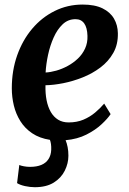

<svg xmlns="http://www.w3.org/2000/svg" viewBox="-20 -590 550 821"><path d="M129 210.5Q109 210.5 87.2 205.8Q65.5 201 53 193L62.5 115.5Q68.5 118.5 81.8 121Q95 123.5 108.5 123.5Q137 123.5 156.8 115.2Q176.5 107 187.2 90.5Q198 74 199 51Q199.5 37 198 26.2Q196.5 15.5 193.5 8Q149 1 117.8 -20Q86.5 -41 67.2 -71.8Q48 -102.5 39.2 -138.8Q30.5 -175 30.5 -212.5Q30.5 -288.5 53.5 -353.5Q76.5 -418.5 117.5 -467Q158.5 -515.5 213.8 -543Q269 -570.5 333.5 -570.5Q385.5 -570.5 418.5 -554.2Q451.5 -538 467.5 -510.2Q483.5 -482.5 484 -448Q485 -400 464.5 -363.8Q444 -327.5 409.5 -301.5Q375 -275.5 333.5 -259Q292 -242.5 250.2 -234.2Q208.5 -226 174.5 -225.5Q173.5 -190.5 179.2 -161.5Q185 -132.5 197.2 -111.2Q209.5 -90 228.5 -78.2Q247.5 -66.5 273.5 -66.5Q308.5 -66.5 336.5 -78.2Q364.5 -90 386.5 -108.5Q408.5 -127 425.5 -147L453 -102Q440.5 -83 414.2 -58.5Q388 -34 349.5 -14.5Q311 5 260.5 9.5Q266 22.5 269.2 39Q272.5 55.5 272.5 76Q272.5 108.5 257 139.8Q241.5 171 209.8 190.8Q178 210.5 129 210.5ZM175 -280Q196 -281 220.8 -288Q245.5 -295 269.5 -308Q293.5 -321 313 -339.5Q332.5 -358 343.8 -382.5Q355 -407 354 -436.5Q353 -472 340 -490Q327 -508 303 -508Q271 -508 248 -486.2Q225 -464.5 209.5 -429.8Q194 -395 185.5 -355.5Q177 -316 175 -280Z"/></svg>

Font: Merriweather
Style: Bold Italic
Weight: 700
Italic angle: -7.8°
Version: Version 2.101